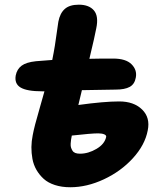

<svg xmlns="http://www.w3.org/2000/svg" viewBox="-20 -830 664 816"><path d="M278.8 -34.2Q242.2 -34.2 213.1 -43.7Q184.1 -53.2 165.8 -69.8Q147.5 -86.4 135 -107.9Q122.6 -129.4 117.9 -154.5Q113.3 -179.7 113.5 -204.8Q113.8 -230 119.1 -255.9Q122.6 -274.9 129.6 -302Q136.7 -329.1 149.4 -373Q162.1 -417 168.9 -441.9H159.2Q94.7 -441.9 67.6 -458Q40.5 -474.1 46.9 -509.8Q52.2 -536.1 71.8 -550.8Q91.3 -565.4 132.8 -569.8Q145 -570.8 171.1 -572.8Q197.3 -574.7 202.1 -575.2Q206.1 -594.7 208 -606Q212.4 -627.4 219.7 -680.4Q227.1 -733.4 228 -737.8Q234.9 -773.9 255.4 -792Q275.9 -810.1 314.9 -810.1Q358.4 -810.1 379.2 -785.6Q399.9 -761.2 389.2 -710Q383.8 -679.7 359.9 -580.1Q396 -581.1 460.9 -581.1Q515.1 -581.1 539.3 -556.6Q563.5 -532.2 557.1 -500Q552.2 -472.2 531.2 -460.7Q510.3 -449.2 471.2 -449.2Q435.5 -449.2 328.1 -446.8Q325.7 -436.5 320.6 -415.5Q315.4 -394.5 313 -383.8Q421.9 -398.9 486.8 -398.9Q548.8 -398.9 584 -364.5Q619.1 -330.1 607.9 -275.9Q596.2 -213.9 544.9 -157.7Q493.7 -101.6 421.4 -67.9Q349.1 -34.2 278.8 -34.2ZM397 -263.2Q368.7 -263.2 285.2 -253.9Q283.2 -243.7 282 -236.3Q280.8 -229 280.3 -219Q279.8 -209 282 -202.4Q284.2 -195.8 288.1 -189.5Q292 -183.1 300 -179.9Q308.1 -176.8 319.8 -176.8Q355.5 -176.8 390.1 -197.3Q424.8 -217.8 431.2 -248Q432.6 -254.9 423.1 -259Q413.6 -263.2 397 -263.2Z"/></svg>

Font: Shantell Sans Bouncy
Style: Italic
Weight: 800
Italic angle: -11.31°
Designer: Stephen Nixon, Anya Danilova, Shantell Martin
Foundry: Arrow Type
Version: Version 1.006;[9816181b4]